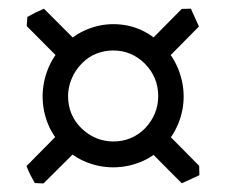

<svg xmlns="http://www.w3.org/2000/svg" viewBox="-20 -499 520 442"><path d="M168 -352.5Q152.8 -336.9 144.8 -317.4Q136.7 -297.9 136.7 -277.8Q136.7 -234.4 167 -204.1Q183.1 -188.5 201.9 -180.9Q220.7 -173.3 240.7 -173.3Q283.7 -173.3 314 -203.6Q344.2 -235.8 344.2 -277.8Q344.2 -321.3 313.5 -352.5Q282.7 -382.8 240.7 -382.8Q220.7 -382.8 201.9 -375.5Q183.1 -368.2 168 -352.5ZM126.5 -394.5Q150.4 -418.9 180.2 -431.2Q210 -443.4 240.7 -443.4Q306.6 -443.4 354.5 -394.5Q378.4 -370.1 390.6 -339.4Q402.8 -308.6 402.8 -276.9Q402.8 -245.6 390.9 -215.6Q378.9 -185.5 355.5 -161.1Q332 -137.2 302.2 -125.5Q272.5 -113.8 240.7 -113.8Q209 -113.8 179 -125.7Q148.9 -137.7 125 -162.1Q101.1 -186 89.6 -215.8Q78.1 -245.6 78.1 -276.9Q78.1 -308.6 90.1 -339.4Q102.1 -370.1 126.5 -394.5ZM172.9 -168.9 80.1 -76.7 60.1 -77.6Q55.2 -85.9 50 -96.2Q44.9 -106.4 41 -116.7L132.3 -209L153.8 -210.4ZM128.9 -351.1 41.5 -439 43 -460Q59.6 -469.7 81.1 -479L168.5 -391.6L169.9 -369.6ZM398.4 -77.1 311 -165 312.5 -186.5Q332 -196.8 351.1 -205.6L438.5 -117.2L439 -95.7ZM438 -438 346.2 -345.2 325.7 -346.7Q315.9 -364.3 306.2 -385.3L398.4 -478.5L419.4 -479Z"/></svg>

Font: Namdhinggo
Style: Bold
Weight: 700
Designer: Victor Gaultney
Foundry: SIL International
Version: Version 3.001